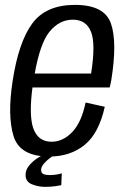

<svg xmlns="http://www.w3.org/2000/svg" viewBox="-20 -620 500 766"><path d="M176.5 4.5Q59 4.5 34 -77.2Q9 -159 30.5 -297.5Q54 -451.5 108.5 -526Q163 -600.5 279 -600.5Q396.5 -600.5 422.5 -526.5Q448.5 -452.5 424 -300.5Q421 -283.5 417.5 -271H109.5Q95.5 -163.5 111.5 -112Q130 -54.5 185.5 -54.5Q231 -54.5 268 -93Q305 -131.5 321.5 -211L398 -194Q374.5 -88 317.5 -41.8Q260.5 4.5 176.5 4.5ZM118.5 -326.5H343.5Q362 -444.5 343.5 -492Q324.5 -541.5 270.5 -541.5Q215.5 -541.5 176 -491.5Q140 -446 118.5 -326.5ZM160.5 125.5Q132.5 125.5 107.2 115.2Q82 105 82 78Q82 57 96.8 39.8Q111.5 22.5 128 11.8Q144.5 1 149 0H194Q191.5 1.5 179.2 10.5Q167 19.5 155.5 32.5Q144 45.5 144 58Q144 70.5 153.5 74.5Q163 78.5 178.5 78.5Q191.5 78.5 205.8 76.2Q220 74 226.5 71.5L224.5 118.5Q220 120 200.8 122.8Q181.5 125.5 160.5 125.5Z"/></svg>

Font: Anybody
Style: Italic
Weight: 400
Italic angle: -10°
Designer: Tyler Finck
Foundry: Etcetera Type Company
Version: Version 1.010; ttfautohint (v1.8.3) -l 8 -r 50 -G 200 -x 14 